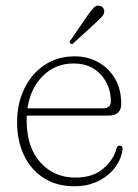

<svg xmlns="http://www.w3.org/2000/svg" viewBox="-20 -654 494 685"><path d="M412.5 -283.5Q412.5 -241.5 366 -241.5H75.5Q75 -234 75 -226Q75 -129 123.8 -74.8Q172.5 -20.5 249 -20.5Q311.5 -20.5 348.2 -52.2Q385 -84 395 -122Q398 -134.5 407 -134.5Q418.5 -134.5 417 -120Q413 -87 390.8 -57Q368.5 -27 331.2 -8.2Q294 10.5 245.5 10.5Q182 10.5 136 -19Q90 -48.5 65.5 -100Q41 -151.5 41 -218.5Q41 -285 67 -338.2Q93 -391.5 139.2 -422.2Q185.5 -453 246.5 -453Q293 -453 330.8 -432Q368.5 -411 390.5 -373Q412.5 -335 412.5 -283.5ZM242.5 -427.5Q177.5 -427.5 133 -383.2Q88.5 -339 78 -267.5H347.5Q375.5 -267.5 375.5 -292.5Q375.5 -348.5 339.5 -388Q303.5 -427.5 242.5 -427.5ZM294 -601Q306 -617.5 314.8 -626.8Q323.5 -636 335 -633.5Q343.5 -632 348.2 -625.2Q353 -618.5 351.5 -610Q350 -601.5 342.5 -593.2Q335 -585 325 -576L241.5 -499.5Q236 -494.5 231.5 -499Q228 -501.5 229 -505Q230 -508.5 232.5 -511.5Z"/></svg>

Font: Fraunces 72pt SuperSoft Thin
Style: Regular
Weight: 100
Version: Version 1.000;[b76b70a41]